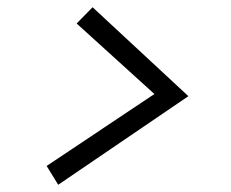

<svg xmlns="http://www.w3.org/2000/svg" viewBox="-20 -614 640 531"><path d="M236 -594 501 -348 141 -103 109 -155 407 -354 192 -549Z"/></svg>

Font: Red Hat Text
Style: Italic
Weight: 400
Italic angle: -12°
Designer: Pentagram, MCKL
Foundry: Pentagram, MCKL
Version: Version 1.023